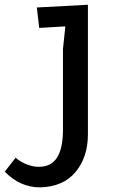

<svg xmlns="http://www.w3.org/2000/svg" viewBox="-20 -780 490 808"><path d="M135 -748.5 350 -760V-215Q350 -119 298.2 -56.5Q246.5 6 148.5 8.5Q64.5 8.5 0 -57.5L46 -116.5Q51 -111.5 60.8 -104.8Q70.5 -98 83.5 -92Q96.5 -86 111.8 -82Q127 -78 143.5 -78Q195.5 -78 220.2 -117Q245 -156 245 -235V-574L255 -669L145 -662.5Z"/></svg>

Font: B612
Style: Regular
Weight: 400
Designer: Nicolas Chauveau, Thomas Paillot, Jonathan Favre-Lamarine, Jean-Luc Vinot
Foundry: AIRBUS
Version: Version 1.008